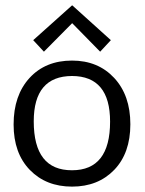

<svg xmlns="http://www.w3.org/2000/svg" viewBox="-20 -692 540 717"><path d="M30.8 -227.1Q30.8 -335.9 90.3 -400.9Q149.9 -465.8 249 -465.8Q346.2 -465.8 406.5 -400.9Q466.8 -335.9 466.8 -228Q466.8 -120.1 406.5 -57.6Q346.2 4.9 249 4.9Q151.9 4.9 91.3 -57.6Q30.8 -120.1 30.8 -227.1ZM104 -542 249 -671.9H250L394 -542L354 -499L250 -605H249L144 -499ZM106 -238.8Q106 -55.7 249 -56.2Q391.1 -56.2 391.1 -237.8Q391.1 -407.7 249 -408.2Q106 -407.7 106 -238.8Z"/></svg>

Font: CMU Concrete
Style: Roman
Weight: 500
Version: Version 0.7.0